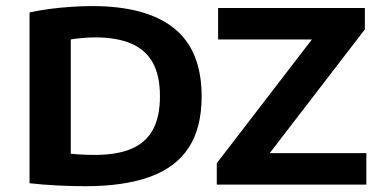

<svg xmlns="http://www.w3.org/2000/svg" viewBox="-20 -622 1290 647"><path d="M267.5 5.5Q223.5 5.5 174 3Q124.5 0.5 79.5 -4.5V-580Q110.5 -587 146.5 -591.8Q182.5 -596.5 219.8 -599Q257 -601.5 290.5 -601.5Q473 -601.5 566.2 -527Q659.5 -452.5 659.5 -297Q659.5 -191 615.8 -124.2Q572 -57.5 484.8 -26Q397.5 5.5 267.5 5.5ZM300 -100Q374 -100 422.5 -120.5Q471 -141 495 -184.5Q519 -228 519 -298Q519 -367.5 494.8 -411Q470.5 -454.5 422 -475.2Q373.5 -496 301 -496Q280.5 -496 257.8 -494Q235 -492 218.5 -489V-104Q237 -102 257.5 -101Q278 -100 300 -100ZM710.5 0V-72L1049.5 -513L1051.5 -489H715V-595H1209.5V-523L870.5 -82L868.5 -106H1214.5V0Z"/></svg>

Font: Encode Sans SC SemiExpanded SemiBold
Style: Regular
Weight: 600
Width: 6
Designer: Multiple Designers
Foundry: Impallari Type
Version: Version 3.002